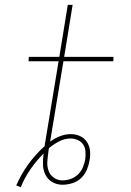

<svg xmlns="http://www.w3.org/2000/svg" viewBox="-20 -755 540 793"><path d="M66 18 47 11Q67 -35 96.5 -76Q126 -117 164 -151L222 -502H98L99 -520H225L260 -735H280L245 -520H449L448 -502H242L187 -170Q206 -184 228 -192.5Q250 -201 272 -201Q293 -201 310.5 -193Q328 -185 338.5 -169.5Q349 -154 351.5 -134Q354 -114 350 -94Q347 -74 339 -54.5Q331 -35 315.5 -20Q300 -5 279 1.5Q258 8 238 8Q215 8 196 -3Q177 -14 167.5 -33.5Q158 -53 157.5 -75.5Q157 -98 160 -121Q130 -91 105.5 -55.5Q81 -20 66 18ZM238 -10Q255 -10 272 -16Q289 -22 302 -34.5Q315 -47 322 -63.5Q329 -80 332 -96Q334 -113 333 -129Q332 -145 324 -157.5Q316 -170 301.5 -176.5Q287 -183 271 -183Q247 -183 224 -171Q201 -159 182 -143L180 -129Q177 -108 175.5 -88Q174 -68 180.5 -50Q187 -32 202.5 -21Q218 -10 238 -10Z"/></svg>

Font: Iosevka Curly Slab Thin
Style: Italic
Weight: 100
Italic angle: -9°
Monospace: yes
Designer: Belleve Invis
Foundry: Belleve Invis
Version: Version 22.1.2; ttfautohint (v1.8.4)